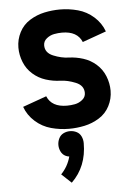

<svg xmlns="http://www.w3.org/2000/svg" viewBox="-55 -580 610 876"><g transform="rotate(-5 250.0 -142.0)"><path d="M238 254 193 212Q225 179 237 134Q228 133 220 129Q206 122 199 107.5Q192 93 192 77.5Q192 62 199 47.5Q206 33 220 26Q234 19 250 19Q266 19 280 26Q294 33 301 47.5Q308 62 308 79Q308 186 238 254ZM247 8Q206 8 165.5 -3Q125 -14 93 -42.5Q61 -71 47 -110L156 -149Q177 -98 247 -98Q265 -98 283.5 -101.5Q302 -105 317.5 -117.5Q333 -130 333 -149Q333 -183 296.5 -198Q260 -213 226.5 -214Q193 -215 160 -225.5Q127 -236 101 -259Q75 -282 62 -314.5Q49 -347 49 -381Q49 -418 66 -451Q83 -484 114.5 -503.5Q146 -523 181.5 -530.5Q217 -538 253 -538Q294 -538 334.5 -527Q375 -516 407 -487.5Q439 -459 453 -420L344 -381Q323 -432 253 -432Q235 -432 216.5 -428.5Q198 -425 182.5 -412.5Q167 -400 167 -381Q167 -347 203.5 -332Q240 -317 273.5 -316Q307 -315 340 -304.5Q373 -294 399 -271Q425 -248 438 -215.5Q451 -183 451 -149Q451 -112 434 -79Q417 -46 385.5 -26.5Q354 -7 318.5 0.5Q283 8 247 8Z"/></g></svg>

Font: Iosevka SS01
Style: Bold
Weight: 700
Monospace: yes
Designer: Belleve Invis
Foundry: Belleve Invis
Version: 2.3.3; ttfautohint (v1.8.3)